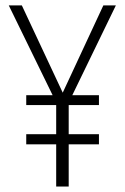

<svg xmlns="http://www.w3.org/2000/svg" viewBox="-20 -684 457 704"><path d="M404.8 -664.1 245.1 -335H342.8V-298.8H231.9V-191.9H342.8V-154.8H231.9V0H186V-154.8H76.2V-191.9H186V-298.8H76.2V-335H172.9L12.2 -664.1H60.1L210 -344.2L358.9 -664.1Z"/></svg>

Font: Fira Sans Compressed ExtraLight
Style: Regular
Weight: 250
Width: 1
Designer: Carrois Corporate & Edenspiekermann AG
Foundry: Carrois Corporate GbR & Edenspiekermann AG
Version: Version 4.203;PS 004.203;hotconv 1.0.88;makeotf.lib2.5.64775